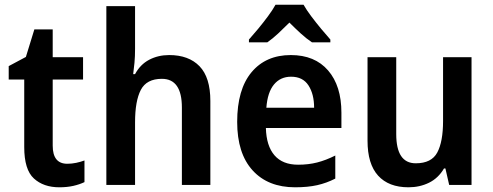

<svg xmlns="http://www.w3.org/2000/svg" viewBox="-20 -786 2095 816"><path d="M266 -90Q285 -90 304 -94Q323 -98 339 -104V-12Q318 -2 291.5 4Q265 10 232 10Q165 10 124 -27.5Q83 -65 83 -161V-448H17V-505L90 -544L126 -661H204V-543H333V-448H204V-167Q204 -90 266 -90Z M554 -578Q554 -546 551.5 -519Q549 -492 546 -471H554Q576 -512 614 -532Q652 -552 699 -552Q782 -552 828 -504.5Q874 -457 874 -357V0H753V-329Q753 -451 668 -451Q603 -451 578.5 -404Q554 -357 554 -266V0H432V-760H554Z M1216 -552Q1318 -552 1374.5 -486.5Q1431 -421 1431 -307V-242H1110Q1112 -166 1146.5 -126Q1181 -86 1247 -86Q1291 -86 1328 -95.5Q1365 -105 1405 -125V-27Q1368 -8 1328 1Q1288 10 1234 10Q1119 10 1053.5 -62Q988 -134 988 -268Q988 -406 1049 -479Q1110 -552 1216 -552ZM1217 -460Q1172 -460 1144.5 -427Q1117 -394 1112 -328H1315Q1315 -386 1291 -423Q1267 -460 1217 -460ZM1270 -766Q1283 -743 1303 -716.5Q1323 -690 1344.5 -664Q1366 -638 1384 -618V-606H1306Q1282 -622 1258.5 -643.5Q1235 -665 1210 -690Q1185 -665 1162 -643.5Q1139 -622 1116 -606H1038V-618Q1056 -638 1077.5 -664Q1099 -690 1119 -717Q1139 -744 1151 -766Z M1984 -543V0H1889L1873 -70H1867Q1843 -29 1803.5 -9.5Q1764 10 1716 10Q1632 10 1587 -39.5Q1542 -89 1542 -188V-543H1664V-216Q1664 -92 1747 -92Q1814 -92 1838.5 -138Q1863 -184 1863 -272V-543Z"/></svg>

Font: Noto Sans Georgian SemiCondensed SemiBold
Style: Regular
Weight: 600
Width: 4
Designer: Monotype Design Team, Akaki Razmadze
Foundry: Google LLC
Version: Version 2.005; ttfautohint (v1.8.4.7-5d5b)